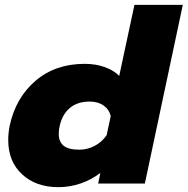

<svg xmlns="http://www.w3.org/2000/svg" viewBox="-20 -759 776 794"><path d="M14 -180Q14 -208 20 -239Q45 -355 127 -425Q209 -495 330 -495Q376 -495 413.5 -481.5Q451 -468 473 -445L536 -739H736L579 0H386L395 -44Q359 -16 314 -0.5Q269 15 221 15Q129 15 71.5 -38Q14 -91 14 -180ZM421 -200 438 -279Q431 -307 408 -323Q385 -339 351 -339Q301 -339 269.5 -313Q238 -287 227 -239Q223 -223 223 -205Q223 -173 243 -156.5Q263 -140 308 -140Q342 -140 372 -156Q402 -172 421 -200Z"/></svg>

Font: Prompt ExtraBold
Style: Italic
Weight: 800
Italic angle: -12°
Designer: Katatrad Team
Foundry: CadsonDemak
Version: Version 1.001